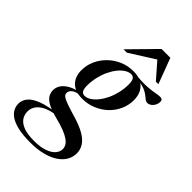

<svg xmlns="http://www.w3.org/2000/svg" viewBox="-350 -817 1156 1156"><g transform="rotate(45 228.5 -239.0)"><path d="M475 -427Q466 -427 457.8 -433Q449.5 -439 439.2 -447.8Q429 -456.5 413.5 -465.2Q398 -474 374.5 -479.8Q351 -485.5 316.5 -484.5L311.5 -499Q373.5 -494 410.2 -496.8Q447 -499.5 468.8 -504Q490.5 -508.5 506 -508.5Q516.5 -508.5 521.8 -503.2Q527 -498 527 -487.5Q527 -475.5 522.8 -464.8Q518.5 -454 511.2 -445.5Q504 -437 494.5 -432Q485 -427 475 -427ZM178.5 -190.5Q197.5 -190.5 217.2 -203Q237 -215.5 255.2 -238Q273.5 -260.5 287.8 -290.2Q302 -320 310.2 -354.8Q318.5 -389.5 318.5 -426.5Q318.5 -457 310 -469.2Q301.5 -481.5 285.5 -481.5Q266 -481.5 246.2 -469Q226.5 -456.5 208.2 -434Q190 -411.5 176 -381.8Q162 -352 153.8 -317.2Q145.5 -282.5 145.5 -245.5Q145.5 -215 153.8 -202.8Q162 -190.5 178.5 -190.5ZM283 -504Q324 -504 351.5 -488.8Q379 -473.5 393.2 -446.2Q407.5 -419 407.5 -382.5Q407.5 -338 389.5 -299Q371.5 -260 340.2 -230.8Q309 -201.5 268 -184.8Q227 -168 180.5 -168Q140 -168 112.2 -182.2Q84.5 -196.5 70.2 -223.2Q56 -250 56 -286.5Q56 -330 73.8 -369Q91.5 -408 122.8 -438.5Q154 -469 195 -486.5Q236 -504 283 -504ZM146 239.5Q88 239.5 47 231Q6 222.5 -20 206.8Q-46 191 -58 170Q-70 149 -70 124Q-70 94 -49 69Q-28 44 19.8 26.2Q67.5 8.5 147 -0.5H182V9.5Q135.5 10.5 101.5 19.5Q67.5 28.5 45.5 43.5Q23.5 58.5 12.8 77.5Q2 96.5 2 118.5Q2 147 17.2 169Q32.5 191 65.8 203.8Q99 216.5 153.5 216.5Q207.5 216.5 243 204.2Q278.5 192 295.8 172Q313 152 313 129.5Q313 113 304.5 98.8Q296 84.5 277.2 71.8Q258.5 59 228 47.2Q197.5 35.5 153.5 24.5Q99.5 10.5 70.8 -5.2Q42 -21 31 -39.8Q20 -58.5 20 -81Q20 -105.5 34.2 -126.2Q48.5 -147 76 -162.5Q103.5 -178 142 -185.5L152 -174Q119 -169 104.2 -155.8Q89.5 -142.5 89.5 -126.5Q89.5 -118.5 93.2 -112Q97 -105.5 109.8 -98.2Q122.5 -91 148.5 -81.8Q174.5 -72.5 219 -59.5Q283 -41 320.5 -18.8Q358 3.5 374.5 29.8Q391 56 391 87.5Q391 119.5 374.8 147.2Q358.5 175 327 195.8Q295.5 216.5 250 228Q204.5 239.5 146 239.5ZM146.5 -554.5 307 -718H382L443.5 -554.5H422L320.5 -670.5H358.5L175 -554.5Z"/></g></svg>

Font: Newsreader 60pt Medium
Style: Italic
Weight: 500
Italic angle: -17°
Designer: Hugues Gentile
Foundry: Production Type
Version: Version 1.003